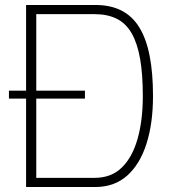

<svg xmlns="http://www.w3.org/2000/svg" viewBox="-20 -753 703 773"><path d="M16 -356V-388H322V-356ZM85 0V-733H363Q425 -733 469 -710.5Q513 -688 541 -642.5Q569 -597 582.5 -528Q596 -459 596 -366Q596 -256 569.5 -173.5Q543 -91 491.5 -45.5Q440 0 363 0ZM126 -37H361Q428 -37 470.5 -78.5Q513 -120 534 -194.5Q555 -269 555 -366Q555 -454 544 -516.5Q533 -579 510 -619Q487 -659 450 -677.5Q413 -696 361 -696H126Z"/></svg>

Font: Exo Thin ExtraLight
Style: Regular
Weight: 250
Version: Version 2.000